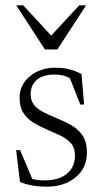

<svg xmlns="http://www.w3.org/2000/svg" viewBox="-20 -690 390 720"><path d="M186.5 -436Q216 -436 238.2 -430.8Q260.5 -425.5 285.5 -412.5L295.5 -298H281L242 -397Q217 -410.5 186 -410.5Q141 -410.5 118 -390.5Q95 -370.5 95 -337Q95 -311 109.2 -294.8Q123.5 -278.5 146.5 -267.5Q169.5 -256.5 195.5 -245.5Q222 -235 247.5 -220.5Q273 -206 289.5 -181.8Q306 -157.5 306 -118Q306 -59.5 263.2 -24.8Q220.5 10 156 10Q97 10 55 -7.5L40.5 -127H55.5L101 -19Q121 -13.5 147.5 -13.5Q200 -13.5 230.5 -38.2Q261 -63 261 -107Q261 -136.5 245 -154Q229 -171.5 204.2 -182.8Q179.5 -194 153 -205.5Q127 -216.5 104.2 -230.8Q81.5 -245 67.5 -266.8Q53.5 -288.5 53.5 -323Q53.5 -372 92.2 -404Q131 -436 186.5 -436ZM303 -670 195 -504.5H148.5L41 -670H67L172 -556.5L277 -670Z"/></svg>

Font: Newsreader Text Light
Style: Regular
Weight: 300
Designer: Hugues Gentile
Foundry: Production Type
Version: Version 1.001